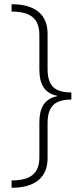

<svg xmlns="http://www.w3.org/2000/svg" viewBox="-20 -734 386 912"><path d="M35 123V158C146 158 206 109 206 18V-148C206 -228 239 -261 319 -261V-295C239 -295 206 -326 206 -408V-574C206 -665 147 -714 35 -714V-679C125 -679 167 -646 167 -568V-404C167 -336 190 -291 252 -279V-277C190 -265 167 -220 167 -152V14C167 90 125 123 35 123Z"/></svg>

Font: Noto Sans Thai Looped ExtraLight
Style: Regular
Weight: 200
Designer: Sasikarn Vongin, Ben Mitchell
Foundry: The Fontpad Ltd
Version: Version 1.001